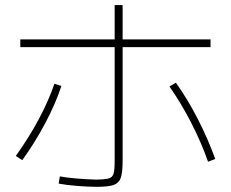

<svg xmlns="http://www.w3.org/2000/svg" viewBox="-20 -763 904 753"><path d="M210 -43 214.8 -71.3Q238.3 -66.4 279.5 -63Q320.8 -59.6 355.5 -58.6Q393.1 -59.1 407.2 -63.5Q421.4 -67.9 425.5 -82.3Q429.7 -96.7 429.7 -134.8V-578.1H59.6V-608.4H429.7V-743.2H460.9V-608.4H805.7V-578.1H460.9V-131.8Q460.9 -85.9 453.6 -65.4Q446.3 -44.9 425.8 -37.6Q405.3 -30.3 359.4 -30.3Q325.7 -30.3 281.5 -33.9Q237.3 -37.6 210 -43ZM193.4 -434.6 220.7 -425.8Q198.7 -357.9 158.4 -281.7Q118.2 -205.6 67.4 -134.8L42 -151.4Q92.3 -221.2 131.6 -294.7Q170.9 -368.2 193.4 -434.6ZM644.5 -423.8 669.9 -438.5Q715.3 -375 755.4 -297.1Q795.4 -219.2 824.2 -139.6L795.9 -128.9Q769 -205.6 729 -283.2Q689 -360.8 644.5 -423.8Z"/></svg>

Font: Pretendard GOV Thin
Style: Regular
Weight: 100
Designer: Base glyphs from Inter by Rasmus Andersson; Hangeul glyphs from Noto Sans CJK(Source Han Sans) by Jang Soo-young and Kan
Foundry: Kil Hyung-jin
Version: Version 1.309